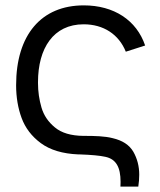

<svg xmlns="http://www.w3.org/2000/svg" viewBox="-20 -575 594 715"><path d="M495 120C497.5 104 498.5 89 498.5 75.5C498.5 44 491 15.5 476.5 -10C461.5 -35.5 436 -52 399.5 -60.5C371 -68 332.5 -69 294 -69H290C244.5 -69.5 209 -80 184.5 -100.5C159.5 -121 143 -145.5 134.5 -174.5C126 -203.5 121.5 -234 121.5 -265.5V-269C121.5 -395.5 179 -484.5 291.5 -484.5C365.5 -484.5 422.5 -447 448.5 -382.5L520.5 -405.5C488.5 -500 404 -555 292 -555C134 -555 40 -445.5 40 -257.5C40 -213 47 -172 60.5 -135.5C74 -99 97.5 -67.5 132 -42C166.5 -16.5 213 -2.5 271.5 0H277C320.5 1.5 352.5 4.5 372.5 9C412 17.5 429 47 429 102.5C429 108 429 113.5 428.5 120Z"/></svg>

Font: Vela Sans
Style: Regular
Weight: 400
Designer: Principal design: Mikhail Sharanda - project Manrope.
Design modification: Ravid Balaliev
Foundry: Mikhail Sharanda
Version: Version 1.001